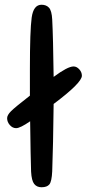

<svg xmlns="http://www.w3.org/2000/svg" viewBox="-20 -781 375 809"><path d="M111 -58Q109 -116 107 -270Q65 -241 48 -241Q33 -241 21.5 -254Q10 -267 10 -283Q10 -296 26.5 -312.5Q43 -329 106 -378V-491Q106 -653 113.5 -707Q121 -761 155 -761Q175 -761 186.5 -748.5Q198 -736 200 -699Q204 -622 206 -457Q265 -501 290 -501Q303 -501 314 -489Q325 -477 325 -462Q325 -432 206 -343Q204 -165 200 -59Q198 -16 188 -4Q178 8 155 8Q135 8 124 -6Q113 -20 111 -58Z"/></svg>

Font: Sniglet
Style: Regular
Weight: 400
Designer: Haley Fiege
Foundry: Haley Fiege, Pablo Impallari, Brenda Gallo
Version: Version 2.000